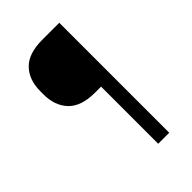

<svg xmlns="http://www.w3.org/2000/svg" viewBox="-196 -714 789 789"><g transform="rotate(-45 198.5 -319.5)"><path d="M205.5 -332Q126 -332 88.2 -371.2Q50.5 -410.5 50.5 -477V-495Q50.5 -561.5 88.2 -600.2Q126 -639 205.5 -639H257L257.5 -332ZM304.5 0H240.5V-639H304.5Z"/></g></svg>

Font: Anek Gujarati SemiExpanded Light
Style: Regular
Weight: 300
Width: 6
Designer: Mrunmayee Ghaisas (Gujarati), Yesha Goshar (Latin)
Foundry: Ek Type
Version: Version 1.003